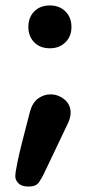

<svg xmlns="http://www.w3.org/2000/svg" viewBox="-20 -495 315 704"><path d="M163 -318Q127 -318 105.5 -340Q84 -362 84 -396Q84 -431 105.5 -453Q127 -475 163 -475Q198 -475 220 -453Q242 -431 242 -396Q242 -362 220 -340Q198 -318 163 -318ZM84 189Q60 189 48 177.5Q36 166 36 150Q36 146 37.5 135Q39 124 44 99.5Q49 75 60 30.5Q71 -14 90 -86Q99 -119 120 -134Q141 -149 165 -149Q193 -149 216 -130.5Q239 -112 239 -81Q239 -65 230 -45L140 144Q134 156 123.5 172.5Q113 189 84 189Z"/></svg>

Font: Madimi One
Style: Regular
Weight: 400
Designer: Taurai Valerie Mtake, Mirko Velimirovic
Foundry: TaVaTake
Version: Version 1.000; ttfautohint (v1.8.4.7-5d5b)